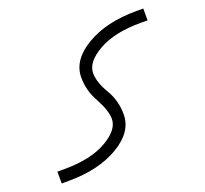

<svg xmlns="http://www.w3.org/2000/svg" viewBox="-125 -904 1099 1029"><g transform="rotate(-20 424.5 -389.5)"><path d="M457.5 -404.3Q497.6 -339.4 497.6 -258.3Q497.6 -158.7 383.8 -91.3Q270 -23.9 97.7 -23.9H58.6V-91.3H98.1Q248.5 -91.3 339.1 -143.1Q429.7 -194.8 429.7 -257.8Q429.7 -304.2 390.6 -376.5Q351.1 -444.8 351.1 -521Q351.1 -620.6 464.8 -688Q578.6 -755.4 751 -755.4H790V-688H750.5Q600.1 -688 509.5 -636.2Q418.9 -584.5 418.9 -521.5Q418.9 -470.2 457.5 -404.3Z"/></g></svg>

Font: Stelpolvo Sans Regula
Style: Regular
Weight: 400
Designer: Itomi Saki
Foundry: Itomi Saki
Version: Version 1.003;December 30, 2023;FontCreator 15.0.0.2927 64-b